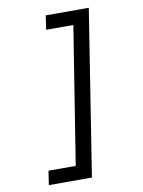

<svg xmlns="http://www.w3.org/2000/svg" viewBox="-100 -898 800 1076"><g transform="rotate(-10 300.0 -360.0)"><path d="M89 110 101 30H256L380 -750H225L237 -830H482L334 110Z"/></g></svg>

Font: NKDuy Mono
Style: Italic
Weight: 400
Italic angle: -9°
Monospace: yes
Designer: NKDuy
Foundry: NKDuy
Version: Version 2.251; ttfautohint (v1.8.4.7-5d5b)